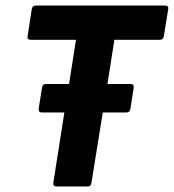

<svg xmlns="http://www.w3.org/2000/svg" viewBox="-20 -675 629 695"><path d="M185 0Q171 0 173 -13L213 -268H131Q119 -268 120 -281L132 -358Q134 -371 146 -371H230L255 -531H91Q77 -531 80 -544L95 -642Q97 -655 110 -655H577Q591 -655 589 -642L573 -544Q571 -531 559 -531H394L369 -371H452Q466 -371 464 -358L452 -281Q450 -268 438 -268H352L311 -13Q309 0 298 0Z"/></svg>

Font: Sofia Sans ExtraBold
Style: Italic
Weight: 800
Italic angle: -9°
Designer: Botio Nikoltchev, Ani Petrova
Foundry: lettersoup
Version: Version 4.100; ttfautohint (v1.8.4.7-5d5b)